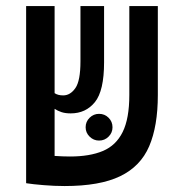

<svg xmlns="http://www.w3.org/2000/svg" viewBox="-20 -606 626 635"><path d="M193.8 9.3Q159.7 9.3 124 6.3Q88.4 3.4 66.9 0V-0.5H66.4V-585.9H160.6V-297.9Q171.4 -290.5 189 -290.5Q212.4 -290.5 229.2 -314.5Q246.1 -338.4 246.1 -403.3V-585.9H324.2V-399.9Q324.2 -305.7 293.9 -268.3Q263.7 -231 213.9 -231Q196.3 -231 183.6 -235.1Q170.9 -239.3 160.6 -246.1V-90.3Q173.8 -89.4 187 -88.9Q200.2 -88.4 211.4 -88.4Q276.9 -88.4 320.3 -106.7Q363.8 -125 385.7 -169.4Q407.7 -213.9 407.7 -292V-585.9H502V-291.5Q502 -189 473.4 -122.3Q444.8 -55.7 377.4 -23.2Q310.1 9.3 193.8 9.3ZM307.6 -141.1Q289.6 -141.1 276.4 -154.1Q263.2 -167 263.2 -185.1Q263.2 -203.6 276.4 -216.6Q289.6 -229.5 307.6 -229.5Q326.2 -229.5 339.1 -216.6Q352.1 -203.6 352.1 -185.1Q352.1 -167 339.1 -154.1Q326.2 -141.1 307.6 -141.1Z"/></svg>

Font: Cascadia Mono PL
Style: Regular
Weight: 400
Monospace: yes
Designer: Aaron Bell
Foundry: Saja Typeworks
Version: Version 2404.023; ttfautohint (v1.8.4)